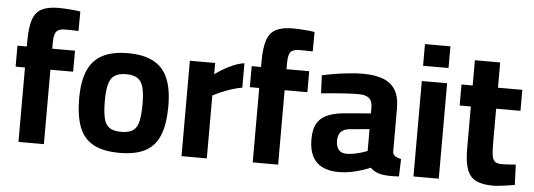

<svg xmlns="http://www.w3.org/2000/svg" viewBox="-48 -856 2797 1006"><g transform="rotate(5 1350.0 -353.0)"><path d="M74.7 0V-391.4H25.4V-501.9H74.7V-530.6Q74.7 -601.9 88.3 -642.8Q101.8 -683.8 134.7 -700.8Q167.6 -717.8 223.8 -717.8Q240.4 -717.8 262.9 -716.5Q285.4 -715.1 306.4 -713Q327.3 -710.9 338 -708.6L337.4 -606.5Q321.3 -607.2 301.5 -607.5Q281.8 -607.8 268.4 -607.8Q245.8 -607.8 232.4 -601.1Q219.1 -594.5 213.8 -578.1Q208.4 -561.7 208.4 -532.3V-501.9H328V-391.4H208.4V0Z M605.9 11.1Q521.1 11.1 469.5 -16.7Q417.8 -44.6 394.7 -103.4Q371.6 -162.2 371.6 -254.9Q371.6 -344.7 396 -401.4Q420.3 -458.2 472.2 -485.6Q524.2 -513.1 605.9 -513.1Q688.5 -513.1 740.3 -485.6Q792.1 -458.2 816.4 -401.4Q840.7 -344.7 840.7 -254.9Q840.7 -162.2 817.6 -103.4Q794.6 -44.6 743.1 -16.7Q691.6 11.1 605.9 11.1ZM605.9 -99.4Q647.8 -99.4 669 -114.9Q690.2 -130.4 697.6 -164.9Q705 -199.4 705 -254.9Q705 -310.1 696.1 -342.3Q687.1 -374.6 665.9 -388.6Q644.7 -402.6 605.9 -402.6Q568 -402.6 546.3 -388.6Q524.6 -374.6 515.7 -342.2Q506.7 -309.7 506.7 -254.9Q506.7 -199.4 514.1 -164.9Q521.5 -130.4 542.9 -114.9Q564.3 -99.4 605.9 -99.4Z M932.2 0V-501.9H1065.3V-442.5Q1082.4 -455.5 1107.4 -470.5Q1132.4 -485.4 1161.7 -497.7Q1190.9 -510 1218.3 -513.7V-385.4Q1191.9 -381.1 1162.8 -371.7Q1133.8 -362.3 1108.3 -351.2Q1082.8 -340.1 1065.3 -330.9V0Z M1306.7 0V-391.4H1257.4V-501.9H1306.7V-530.6Q1306.7 -601.9 1320.3 -642.8Q1333.8 -683.8 1366.7 -700.8Q1399.6 -717.8 1455.8 -717.8Q1472.4 -717.8 1494.9 -716.5Q1517.4 -715.1 1538.4 -713Q1559.3 -710.9 1570 -708.6L1569.4 -606.5Q1553.3 -607.2 1533.5 -607.5Q1513.8 -607.8 1500.4 -607.8Q1477.8 -607.8 1464.4 -601.1Q1451.1 -594.5 1445.8 -578.1Q1440.4 -561.7 1440.4 -532.3V-501.9H1560V-391.4H1440.4V0Z M1760.3 11.1Q1681.8 11.1 1642.2 -28.4Q1602.6 -68 1602.6 -148.3Q1602.6 -203.8 1623 -235.4Q1643.4 -267 1682.9 -281.6Q1722.3 -296.2 1778.7 -299.4L1901.4 -309.8V-339.8Q1901.4 -375.6 1883.1 -390.1Q1864.8 -404.6 1829.9 -404.6Q1802.3 -404.6 1765.7 -402.6Q1729.1 -400.6 1693.7 -397.6Q1658.4 -394.6 1632 -391.6L1627.6 -486.1Q1653.6 -492.2 1690.2 -498.4Q1726.9 -504.5 1766.9 -508.8Q1807 -513.1 1841.4 -513.1Q1904.5 -513.1 1947.8 -496.9Q1991 -480.7 2013.1 -444.5Q2035.1 -408.2 2035.1 -346.3V-117.4Q2037.5 -103 2050.1 -95.5Q2062.8 -88 2079.5 -85.3L2076.5 6.6Q2061.4 7.3 2045.5 7.9Q2029.6 8.4 2015.7 7.6Q2001.7 6.8 1991.4 5Q1968.1 1.9 1951.7 -7Q1935.2 -15.9 1925.4 -26.3Q1908.7 -18.7 1881.8 -9.9Q1855 -1.1 1823.6 5Q1792.2 11.1 1760.3 11.1ZM1791.7 -87.8Q1811.4 -87.8 1832 -91.9Q1852.6 -95.9 1871.2 -101.6Q1889.7 -107.2 1901.4 -112.1V-227L1798.8 -217.6Q1766.3 -214.7 1751.6 -198.3Q1736.9 -181.8 1736.9 -151.9Q1736.9 -122.1 1750.5 -104.9Q1764.2 -87.8 1791.7 -87.8Z M2152.2 0V-501.9H2285.3V0ZM2151.8 -582.1V-696.2H2285.7V-582.1Z M2571.7 11.8Q2516.6 11.8 2483.1 -4Q2449.5 -19.9 2434.6 -59.4Q2419.7 -98.9 2419.7 -170.5V-391.4H2360.9V-501.9H2419.7V-634.7H2552.8V-501.9H2680.8V-391.4H2552.8V-204.5Q2552.8 -165.7 2556.5 -144Q2560.3 -122.3 2572.2 -113.4Q2584.1 -104.4 2609.3 -104.4Q2616.2 -104.4 2629.9 -105.2Q2643.6 -106 2657.9 -107Q2672.1 -107.9 2680.9 -108.5L2685.1 -1.9Q2669.6 0.9 2648.5 3.9Q2627.4 7 2606.8 9.4Q2586.2 11.8 2571.7 11.8Z"/></g></svg>

Font: Cairo
Style: Regular
Weight: 400
Designer: Mohamed Gaber, Accademia di Belle Arti di Urbino
Foundry: Kief Type Foundry, Accademia di Belle Arti di Urbino
Version: Version 3.120